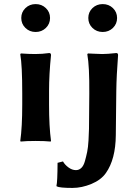

<svg xmlns="http://www.w3.org/2000/svg" viewBox="-20 -696 674 948"><path d="M436.5 -558.1Q416 -578.1 416 -607.2Q416 -636.2 436.5 -656Q457 -675.8 487.1 -675.8Q517.1 -675.8 537.6 -656Q558.1 -636.2 558.1 -607.2Q558.1 -578.1 537.6 -558.1Q517.1 -538.1 487.1 -538.1Q457 -538.1 436.5 -558.1ZM420.9 -234.9Q421.9 -368.7 411.1 -428.2L414.1 -432.1Q418.9 -432.1 444.6 -430.7Q470.2 -429.2 484.9 -429.2Q509.8 -429.2 554.2 -434.1Q563 -434.1 563 -423.8Q555.2 -322.8 554.2 -246.1L551.8 -28.8Q550.8 90.3 502.9 158.2Q479 192.4 431.4 212.2Q383.8 231.9 337.9 231.9Q273.9 231.9 259.8 224.1L258.8 221.2Q263.7 203.1 264.2 107.9L291 101.1Q299.8 117.2 317.9 130.6Q335.9 144 355 144Q370.1 144 381.6 133.1Q393.1 122.1 399.4 99.1Q405.8 76.2 410.4 54.2Q415 32.2 417 -2.9Q418.9 -38.1 419.4 -59.6Q419.9 -81.1 419.9 -116.2ZM105.5 -558.1Q85 -578.1 85 -607.2Q85 -636.2 105.5 -656Q126 -675.8 156 -675.8Q186 -675.8 206.5 -656Q227.1 -636.2 227.1 -607.2Q227.1 -578.1 206.5 -558.1Q186 -538.1 156 -538.1Q126 -538.1 105.5 -558.1ZM89.8 -234.9Q89.8 -374 80.1 -428.2L83 -432.1Q124 -429.2 153.8 -429.2Q189 -429.2 223.1 -434.1Q231.9 -434.1 231.9 -423.8Q222.2 -328.6 222.2 -246.1V-180.2Q222.2 -71.3 231.9 0L230 2.9Q202.1 0 155.8 0Q108.9 0 82 2.9L80.1 0Q89.8 -67.9 89.8 -180.2Z"/></svg>

Font: Linux Biolinum
Style: Bold
Weight: 700
Designer: Philipp H. Poll
Foundry: Philipp H. Poll
Version: Version 1.3.2 ; ttfautohint (v0.9)